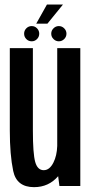

<svg xmlns="http://www.w3.org/2000/svg" viewBox="-20 -806 398 832"><path d="M237.5 0 232 -42.5Q191 5 127.5 5Q52 5 37.2 -65.2Q22.5 -135.5 22.5 -240V-597.5H122.5V-240.5Q122.5 -140.5 132.5 -104.5Q142.5 -68.5 169.5 -68.5Q195 -68.5 211.5 -101.5Q226.5 -131 228 -173.5V-597.5H328V0ZM235 -627Q221.5 -627 211.8 -636.8Q202 -646.5 202 -660Q202 -673.5 211.8 -683.2Q221.5 -693 235 -693Q248.5 -693 258.2 -683.2Q268 -673.5 268 -660Q268 -646.5 258.2 -636.8Q248.5 -627 235 -627ZM117.5 -627Q103.5 -627 94 -636.8Q84.5 -646.5 84.5 -660Q84.5 -673.5 94 -683.2Q103.5 -693 117.5 -693Q131 -693 140.5 -683.2Q150 -673.5 150 -660Q150 -646.5 140.5 -636.8Q131 -627 117.5 -627ZM137 -703.5 183.5 -786.5H253L185.5 -703.5Z"/></svg>

Font: Anybody Condensed Medium
Style: Regular
Weight: 500
Width: 3
Designer: Tyler Finck
Foundry: Etcetera Type Company
Version: Version 1.010; ttfautohint (v1.8.3) -l 8 -r 50 -G 200 -x 14 